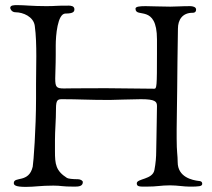

<svg xmlns="http://www.w3.org/2000/svg" viewBox="-20 -730 831 751"><path d="M20 -699C20 -696 25 -682 41 -682C70 -682 111 -665 116 -629C121 -593 122 -551 122 -510C122 -469 121 -431 121 -402V-345C121 -227 111 -94 108 -78C93 -13 34 -41 34 -14C34 -6 40 1 81 1C117 1 137 -4 189 -4C222 -4 218 0 272 0C289 0 304 -2 304 -18C304 -23 295 -29 285 -29C264 -29 247 -31 242 -34C198 -62 195 -88 195 -139V-182C195 -221 199 -257 199 -305C199 -340 206 -342 224 -342C288 -342 325 -339 408 -339C414 -339 505 -342 531 -342C587 -342 594 -333 594 -315C594 -270 592 -229 592 -192C592 -176 591 -158 591 -138C591 -116 589 -91 584 -65C577 -27 515 -32 515 -13C515 0 525 0 551 0C598 0 607 -5 645 -5C674 -5 699 0 722 0C758 0 771 -1 771 -11C771 -21 762 -22 759 -22C732 -25 675 -37 675 -96C675 -124 671 -134 671 -188V-225C671 -279 673 -327 673 -375C673 -451 675 -522 676 -618C676 -653 694 -680 733 -680C737 -680 747 -680 747 -693C747 -703 733 -706 724 -706C688 -706 670 -704 646 -704C607 -704 573 -706 549 -706C525 -706 510 -704 510 -696C510 -657 594 -716 594 -576V-522C594 -389 593 -383 583 -383C453 -384 416 -385 394 -385C247 -385 263 -384 230 -384C201 -384 196 -389 196 -423C196 -443 198 -472 198 -515V-552C198 -591 205 -677 236 -677C268 -677 271 -685 271 -694C271 -707 256 -708 249 -708C186 -708 204 -706 161 -706C105 -706 76 -710 48 -710C35 -710 20 -710 20 -699Z"/></svg>

Font: OFL Sorts Mill Goudy
Style: Regular
Weight: 500
Version: Version 003.000